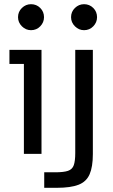

<svg xmlns="http://www.w3.org/2000/svg" viewBox="-20 -734 537 916"><path d="M94 0V-429H25V-496H178V0ZM128 -590Q103 -590 84.5 -608.5Q66 -627 66 -652Q66 -678 84.5 -696Q103 -714 128 -714Q154 -714 172 -696Q190 -678 190 -652Q190 -627 172 -608.5Q154 -590 128 -590ZM191 162V88H243Q284 88 304.5 81Q325 74 332 54Q339 34 339 -4V-496H423V1Q423 62 407.5 97.5Q392 133 354.5 147.5Q317 162 251 162ZM381 -590Q356 -590 337.5 -608.5Q319 -627 319 -652Q319 -678 337.5 -696Q356 -714 381 -714Q407 -714 425 -696Q443 -678 443 -652Q443 -627 425 -608.5Q407 -590 381 -590Z"/></svg>

Font: Atkinson Hyperlegible Next
Style: Regular
Weight: 400
Designer: Elliott Scott, Megan Eiswerth, Linus Boman, Theodore Petrosky, Letters from Sweden
Foundry: Applied Design Works, Letters from Sweden
Version: Version 2.001